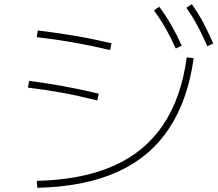

<svg xmlns="http://www.w3.org/2000/svg" viewBox="-20 -875 1040 914"><path d="M155 -14Q369 -19 518.5 -84.5Q668 -150 755.5 -279Q843 -408 869 -602L902 -598Q874 -396 782.5 -260Q691 -124 535.5 -55Q380 14 158 19ZM443 -397Q351 -420 273 -434Q195 -448 113 -458L119 -490Q202 -479 280 -465Q358 -451 450 -429ZM504 -637Q409 -659 326 -673.5Q243 -688 155 -698L160 -730Q250 -719 333.5 -705Q417 -691 511 -669ZM817 -644Q791 -701 766.5 -743.5Q742 -786 713 -825L738 -843Q770 -800 795.5 -755.5Q821 -711 845 -658ZM967 -655Q942 -712 918.5 -755.5Q895 -799 867 -838L893 -855Q924 -812 948 -766.5Q972 -721 995 -668Z"/></svg>

Font: M PLUS 1 Code ExtraLight
Style: Regular
Weight: 250
Designer: Coji Morishita
Foundry: UNDERFOREST DESIGN
Version: Version 1.002